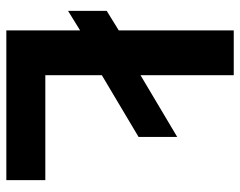

<svg xmlns="http://www.w3.org/2000/svg" viewBox="-94 -646 740 591"><g transform="rotate(90 275.5 -350.0)"><path d="M13 -190V-309L73 -346V-700H211V-413L401 -526V-407L211 -294V-120H534V0H73V-227Z"/></g></svg>

Font: Georama ExtraCondensed Thin SemiBold
Style: Regular
Weight: 600
Version: Version 1.001